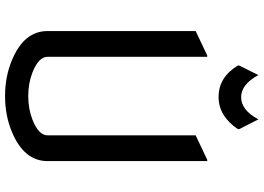

<svg xmlns="http://www.w3.org/2000/svg" viewBox="-156 -835 1000 728"><g transform="rotate(90 344.0 -471.0)"><path d="M97.7 -712.9 190.4 -756.8H195.3V-151.4Q195.3 -117.7 254.4 -94.2Q295.4 -78.1 344.2 -78.1Q393.1 -78.1 434.1 -94.2Q493.2 -117.7 493.2 -151.4V-712.9L585.9 -756.8H590.8V-151.4Q590.8 -62 480 -16.1Q418 9.8 344.2 9.8Q270.5 9.8 208.5 -16.1Q97.7 -62 97.7 -151.4ZM228.5 -873V-877.9L264.6 -950.7Q299.8 -885.3 348.6 -885.3Q397.5 -885.3 432.6 -950.7L469.7 -877.9V-873Q419.9 -799.8 347.7 -799.8Q272.5 -799.8 228.5 -873Z"/></g></svg>

Font: Nova Flat
Style: Book
Weight: 400
Version: Version 2.000